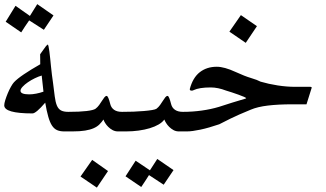

<svg xmlns="http://www.w3.org/2000/svg" viewBox="-20 -688 1539 906"><path d="M232.4 -615.2 187 -547.4 117.7 -591.8Q107.9 -578.1 98.4 -563.7Q88.9 -549.3 80.1 -535.2L6.8 -585.4L53.2 -660.6L121.1 -612.8Q129.4 -626 138.4 -640.6Q147.5 -655.3 155.8 -668.5ZM176.8 -331.5Q161.6 -327.1 144 -318.6Q126.5 -310.1 111.6 -299.8Q96.7 -289.6 86.7 -278.8Q76.7 -268.1 76.7 -259.8Q76.7 -242.7 118.2 -242.7Q132.8 -242.7 150.4 -246.1Q168 -249.5 185.1 -255.4ZM316.4 -67.9H282.7Q263.2 -67.9 249.3 -74Q235.4 -80.1 225.3 -95.5Q215.3 -110.8 207.8 -137.2Q200.2 -163.6 193.4 -203.6Q149.9 -152.8 133.3 -152.8Q0 -152.8 0 -190.9Q0 -200.2 4.9 -215.8Q9.8 -231.4 16.6 -247.8Q23.4 -264.2 31.5 -278.6Q39.6 -293 45.9 -299.8Q61.5 -316.4 93 -337.6Q124.5 -358.9 169.9 -384.8Q169.9 -394.5 169.7 -408.2Q169.4 -421.9 169.4 -432.1L195.8 -468.8Q198.7 -472.7 202.1 -475.1Q205.6 -477.5 205.1 -478Q207 -478 209 -469.2Q210.9 -460.4 212.9 -445.8Q214.8 -431.2 216.8 -412.4Q218.8 -393.6 220.7 -373.8Q222.7 -354 225.1 -334.5Q227.5 -314.9 230 -298.8Q234.9 -259.8 238.3 -233.2Q241.7 -206.5 248.3 -190.4Q254.9 -174.3 267.3 -167.2Q279.8 -160.2 302.2 -160.2H316.4Z M489.7 119.1 437 197.3 359.9 145 415 66.4ZM569.8 -67.9H536.1Q522.9 -67.9 511.2 -74.2Q499.5 -80.6 490.7 -89.4Q481.9 -98.1 476.1 -107.7Q470.2 -117.2 468.3 -124Q459.5 -111.3 449 -100.8Q438.5 -90.3 421.9 -83Q405.3 -75.7 381.3 -71.8Q357.4 -67.9 321.8 -67.9H287.6V-160.2H302.2Q356.4 -160.2 388.7 -164.1Q420.9 -168 430.7 -174.8Q440.4 -182.1 448 -192.6Q455.6 -203.1 461.4 -212.6Q467.3 -222.2 472.7 -228.8Q478 -235.4 483.4 -235.4Q490.7 -235.4 500.5 -196.3Q504.9 -179.2 518.6 -169.7Q532.2 -160.2 555.7 -160.2H569.8Z M798.8 114.7 752.4 183.6 683.1 138.2Q674.8 151.4 665 166.5Q655.3 181.6 646.5 194.3L572.3 144L620.1 70.3L687.5 115.7Q695.8 103 704.8 88.9Q713.9 74.7 722.2 62ZM857.4 -67.9H823.2Q810.1 -67.9 798.6 -74.2Q787.1 -80.6 778.3 -89.4Q769.5 -98.1 763.7 -107.7Q757.8 -117.2 755.4 -124Q746.6 -111.3 728.8 -100.8Q710.9 -90.3 686.8 -83Q662.6 -75.7 634 -71.8Q605.5 -67.9 575.2 -67.9H541V-160.2H555.7Q582.5 -160.2 609.4 -161.1Q636.2 -162.1 658.7 -164.1Q681.2 -166 697.3 -168.7Q713.4 -171.4 718.3 -174.8Q728 -182.1 735.4 -192.6Q742.7 -203.1 748.8 -212.6Q754.9 -222.2 760 -228.8Q765.1 -235.4 771 -235.4Q777.8 -235.4 787.6 -196.3Q792 -179.2 805.9 -169.7Q819.8 -160.2 842.8 -160.2H857.4Z M1192.4 -564.5 1139.6 -485.8 1062.5 -538.6 1116.7 -616.7ZM1426.3 -195.8H1359.9Q1293 -195.8 1244.1 -189.9Q1195.3 -184.1 1163.1 -170.4Q1146 -163.6 1109.4 -147.7Q1072.8 -131.8 1014.6 -101.6Q964.4 -84.5 925.3 -76.2Q886.2 -67.9 862.3 -67.9H828.1V-160.2H842.8Q888.2 -160.2 931.9 -166.3Q975.6 -172.4 1012.7 -183.6Q1051.3 -196.3 1076.2 -203.9Q1101.1 -211.4 1115.7 -215.8Q1130.4 -220.2 1136 -221.9Q1141.6 -223.6 1141.6 -224.6Q1141.6 -226.6 1131.1 -231.2Q1120.6 -235.8 1105.5 -241.2Q1090.3 -246.6 1074.2 -252Q1058.1 -257.3 1046.4 -260.7Q1008.3 -275.4 974.1 -275.4Q920.4 -275.4 893.6 -262.7H894Q890.6 -260.3 883.8 -260.3Q875.5 -260.3 875.5 -267.6Q889.6 -321.3 922.6 -347.2Q955.6 -373 1002.9 -373Q1038.6 -373 1091.3 -348.6Q1134.8 -328.6 1164.6 -319.8Q1194.3 -311 1209.5 -302.7Q1247.6 -291.5 1290.3 -284.9Q1333 -278.3 1372.6 -278.3H1444.8Q1450.7 -278.3 1450.7 -274.4Q1450.7 -272 1450.2 -271V-272Z"/></svg>

Font: XB Zar
Style: Regular
Weight: 400
Designer: Behnam
Foundry: Irmug
Version: Version 8.005 2009